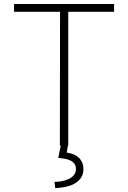

<svg xmlns="http://www.w3.org/2000/svg" viewBox="-20 -731 640 963"><path d="M552.2 -671.9V-710.9H50.3V-671.9H281.2L280.3 0H322.3V-671.9ZM320.3 0H284.7L272 60.5Q287.1 62.5 303.2 64.9Q319.3 67.4 332.5 73.7Q345.2 79.6 353 89.8Q360.8 100.1 360.8 117.7Q360.4 136.2 349.6 148.4Q338.9 160.6 322.8 167.5Q306.6 174.8 288.3 178Q270 181.2 253.4 181.2L256.8 212.4Q280.8 211.9 305.2 207Q329.6 202.1 349.6 192.4Q371.1 181.2 384.8 162.8Q398.4 144.5 398.4 117.2Q398.4 97.2 391.6 82.8Q384.8 68.4 373.5 58.1Q362.3 48.3 346.9 42.5Q331.5 36.6 314.9 34.2Z"/></svg>

Font: Roboto Mono ExtraLight
Style: Regular
Weight: 250
Monospace: yes
Designer: Google
Version: Version 3.000